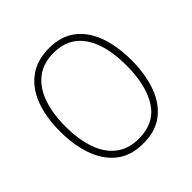

<svg xmlns="http://www.w3.org/2000/svg" viewBox="-190 -883 1051 1051"><g transform="rotate(-45 335.5 -357.5)"><path d="M612 -358Q612 -254 583 -170.5Q554 -87 493 -38.5Q432 10 336 10Q239 10 178 -39Q117 -88 88 -171.5Q59 -255 59 -359Q59 -472 91 -554Q123 -636 185.5 -680.5Q248 -725 339 -725Q430 -725 490.5 -679.5Q551 -634 581.5 -551.5Q612 -469 612 -358ZM99 -359Q99 -258 125 -183Q151 -108 204 -67Q257 -26 336 -26Q457 -26 514.5 -115Q572 -204 572 -358Q572 -516 512.5 -602.5Q453 -689 339 -689Q258 -689 205 -648Q152 -607 125.5 -532.5Q99 -458 99 -359Z"/></g></svg>

Font: Noto Sans Gujarati SemiCondensed ExtraLight
Style: Regular
Weight: 200
Width: 4
Designer: Jelle Bosma - Monotype Design Team, Universal Thirst
Foundry: Monotype Imaging Inc.
Version: Version 2.106; ttfautohint (v1.8.4.7-5d5b)